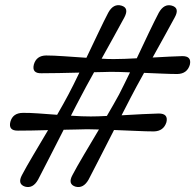

<svg xmlns="http://www.w3.org/2000/svg" viewBox="-20 -726 764 751"><path d="M321 -220.5Q303 -220 279.2 -219.5Q255.5 -219 229 -218.5Q201.5 -164.5 174.2 -111.2Q147 -58 129 -23.5Q109 12.5 78 4Q47 -6 66 -41.5Q82 -72 110.2 -119.5Q138.5 -167 168 -217Q134 -216 102.8 -215.5Q71.5 -215 50 -215Q12 -214.5 20.5 -249.5Q30 -284 69 -284.5Q92.5 -285 128.5 -282.5Q164.5 -280 203.5 -277Q216.5 -299.5 227.8 -319.8Q239 -340 247.5 -356Q257 -373.5 267.8 -395.5Q278.5 -417.5 290.5 -442Q248.5 -441 208.5 -440.2Q168.5 -439.5 142 -439.5Q103.5 -438.5 112.5 -474Q122.5 -508.5 160.5 -509Q188 -509 231 -506Q274 -503 318 -500Q342.5 -551 365.2 -599Q388 -647 403.5 -676.5Q423.5 -713 455 -704Q486 -695 466.5 -658Q451 -629 427 -585.8Q403 -542.5 377.5 -496.5Q391 -495.5 403.5 -495.2Q416 -495 427 -495Q444.5 -495 467.2 -495.8Q490 -496.5 515 -498Q539 -549 562.2 -597.8Q585.5 -646.5 601 -676Q621.5 -712.5 652 -704Q684 -695 663.5 -658Q648.5 -630 625.2 -588Q602 -546 577 -501Q611.5 -503 642.2 -504.5Q673 -506 693.5 -506.5Q730.5 -506.5 722.5 -472.5Q712 -437.5 674 -436.5Q650 -436.5 615.5 -438Q581 -439.5 543.5 -441Q528 -413 514.2 -387.8Q500.5 -362.5 490.5 -343Q483.5 -329 474.5 -311.8Q465.5 -294.5 455.5 -275Q497 -277.5 536.8 -279.5Q576.5 -281.5 601 -282Q639 -282 631 -248Q620 -213 582 -212Q554 -212 511.5 -214Q469 -216 426 -217.5Q398.5 -164 371.5 -110.8Q344.5 -57.5 326.5 -23.5Q306 12.5 275 4Q244 -6 263.5 -41.5Q279.5 -72 308.2 -120.5Q337 -169 367 -219.5Q339.5 -220.5 321 -220.5ZM293.5 -343Q286 -329 276.8 -311.2Q267.5 -293.5 257.5 -273.5Q279 -272 299 -271.2Q319 -270.5 335 -270.5Q348 -270.5 364 -271Q380 -271.5 398 -272.5Q412 -296 424 -317.5Q436 -339 445.5 -356Q454.5 -373.5 465.5 -395.8Q476.5 -418 488.5 -443Q467 -444 447.8 -444.5Q428.5 -445 413 -445Q400 -444.5 383.2 -444.2Q366.5 -444 348 -443.5Q332 -414.5 317.8 -388.8Q303.5 -363 293.5 -343Z"/></svg>

Font: Fraunces 72pt S050 Black
Style: Italic
Weight: 900
Italic angle: -16°
Version: Version 1.000; ttfautohint (v1.8.3)